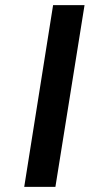

<svg xmlns="http://www.w3.org/2000/svg" viewBox="-20 -725 386 745"><path d="M74 0 186 -705H308L195 0Z"/></svg>

Font: Nunito Sans 7pt Expanded SemiBold
Style: Italic
Weight: 600
Width: 7
Italic angle: -9°
Designer: Vernon Adams
Foundry: Vernon Adams
Version: Version 3.101;gftools[0.9.27]